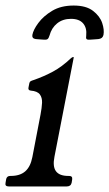

<svg xmlns="http://www.w3.org/2000/svg" viewBox="-46 -673 395 693"><path d="M203.5 -38Q216.5 -38 214.5 -25L212.5 -13Q209.5 0 194.5 0H-14Q-29 0 -26 -13L-24 -25Q-22 -38 -9 -38H-7Q26 -38 45 -54.5Q64 -71 70.8 -106L100.2 -259Q105 -284 105.8 -302.2Q106.5 -320.5 97.8 -332.2Q89 -344 65 -346Q54.2 -347 57 -358L60 -373Q61 -378 64.9 -380.1Q68.8 -382.2 75 -384Q112.5 -397 145 -414.5Q177.5 -432 210 -462.8Q214.8 -467 217.5 -467H218.5Q220.5 -467 220.2 -465.8L150.5 -107Q143.5 -72 156 -55Q168.5 -38 200.5 -38ZM219.8 -653Q264.8 -653 289.6 -633.9Q314.5 -614.8 322.8 -590.1Q331 -565.5 327.5 -547Q325.8 -540 321.5 -536.5Q317.2 -533 309.5 -532Q304 -531.8 294 -530.8Q284 -529.8 278.5 -529.8Q269.5 -529 266.5 -532Q263.5 -535 265.2 -545Q268 -572.2 254 -588.6Q240 -605 210.2 -605Q180.5 -605 160.2 -588.6Q140 -572.2 132.8 -545Q129.8 -535 125.8 -532Q121.8 -529 112.8 -529.8Q107.2 -529.8 97.9 -530.8Q88.5 -531.8 82.8 -532Q68.8 -534 70.8 -547Q74.2 -565.5 92.4 -590.1Q110.5 -614.8 142.2 -633.9Q174 -653 219.8 -653Z"/></svg>

Font: Young Serif Light
Style: Italic
Weight: 300
Italic angle: -10.979°
Designer: Bastien Sozeau
Foundry: NBR — Bastien Sozeau
Version: Version 5.001